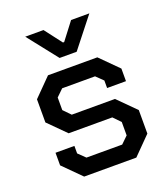

<svg xmlns="http://www.w3.org/2000/svg" viewBox="-130 -795 780 889"><g transform="rotate(-20 260.0 -351.0)"><path d="M45 -87V-149H138V-112L172 -79H348L382 -112V-178L348 -213H133L49 -297V-411L135 -498H378L465 -411V-349H372V-386L338 -419H176L142 -386V-324L176 -289H389L475 -203V-87L389 0H132ZM97 -702H187L252 -617H258L323 -702H413L297 -555H213Z"/></g></svg>

Font: Chakra Petch Medium
Style: Regular
Weight: 500
Designer: Katatrad Aksorn Co.,Ltd.
Foundry: Cadson Demak Co.,Ltd.
Version: Version 1.000; ttfautohint (v1.6)